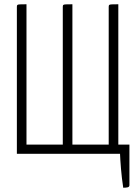

<svg xmlns="http://www.w3.org/2000/svg" viewBox="-20 -720 648 899"><path d="M557 159Q550 113 546.5 70Q543 27 542 0H59V-688Q59 -694 61 -696.5Q63 -699 72.5 -699.5Q82 -700 104 -700V-43H274V-688Q274 -694 276 -696.5Q278 -699 287.5 -699.5Q297 -700 319 -700V-43H489V-688Q489 -694 491 -696.5Q493 -699 502.5 -699.5Q512 -700 534 -700V-43H586V147Q586 155 578 157Q570 159 557 159Z"/></svg>

Font: Yanone Kaffeesatz Light
Style: Regular
Weight: 300
Designer: Yanone (Cyrillic: Daniel Pouzeot, Huerta Tipografica, and Cyreal)
Foundry: Yanone
Version: Version 2.003